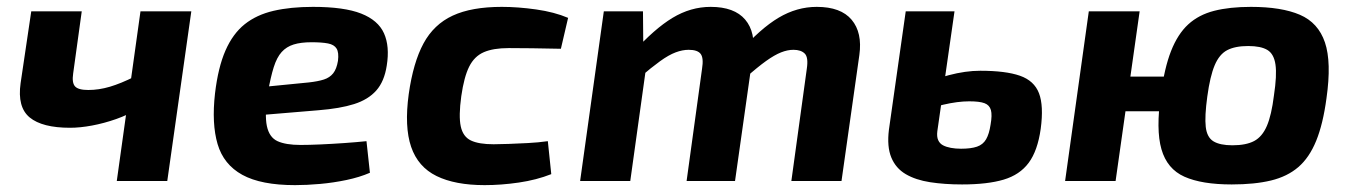

<svg xmlns="http://www.w3.org/2000/svg" viewBox="-20 -527 3930 559"><path d="M218 -494 193 -313Q189 -286 198.5 -275.5Q208 -265 237 -265Q268 -265 300 -274.5Q332 -284 372 -304L383 -211Q354 -193 318.5 -180.5Q283 -168 248 -161.5Q213 -155 184 -155Q103 -155 66.5 -185Q30 -215 40 -285L71 -494ZM537 -494 467 0H320L389 -494Z M891 -507Q982 -507 1031.5 -487.5Q1081 -468 1098 -430Q1115 -392 1106 -336Q1099 -290 1075.5 -263.5Q1052 -237 1011 -224Q970 -211 907 -206L655 -185L666 -266L879 -287Q906 -290 923 -295.5Q940 -301 950 -313.5Q960 -326 964 -350Q967 -374 960 -385.5Q953 -397 935 -400.5Q917 -404 887 -404Q856 -404 835 -397.5Q814 -391 800 -375.5Q786 -360 777 -331.5Q768 -303 760 -258Q750 -193 757 -160Q764 -127 788 -116Q812 -105 855 -105Q879 -105 913 -106.5Q947 -108 982.5 -110.5Q1018 -113 1047 -116L1057 -24Q1027 -11 989 -3Q951 5 912 8.5Q873 12 839 12Q740 12 685.5 -18Q631 -48 613.5 -107.5Q596 -167 606 -255Q615 -331 636.5 -380Q658 -429 692.5 -456.5Q727 -484 776.5 -495.5Q826 -507 891 -507Z M1441 -507Q1488 -507 1541 -499.5Q1594 -492 1634 -475L1613 -385Q1569 -386 1529 -386.5Q1489 -387 1461 -387Q1416 -387 1388.5 -375Q1361 -363 1346 -333Q1331 -303 1323 -247Q1315 -189 1321.5 -159Q1328 -129 1351 -118Q1374 -107 1417 -107Q1435 -107 1461 -108Q1487 -109 1517 -110.5Q1547 -112 1575 -116L1585 -20Q1542 -3 1490.5 4.5Q1439 12 1391 12Q1305 12 1251 -14.5Q1197 -41 1177 -99.5Q1157 -158 1170 -253Q1183 -345 1213 -400.5Q1243 -456 1298 -481.5Q1353 -507 1441 -507Z M1852 -494 1853 -380 1866 -366 1815 0H1669L1738 -494ZM2049 -507Q2118 -507 2149.5 -470Q2181 -433 2172 -367L2120 0H1979L2024 -327Q2029 -358 2020 -370Q2011 -382 1985 -382Q1967 -382 1947 -374.5Q1927 -367 1902 -349Q1877 -331 1842 -301L1823 -374Q1885 -443 1938 -475Q1991 -507 2049 -507ZM2358 -507Q2428 -507 2459.5 -469.5Q2491 -432 2482 -367L2430 0H2284L2329 -327Q2334 -360 2323 -371Q2312 -382 2290 -382Q2273 -382 2254 -374.5Q2235 -367 2210.5 -349.5Q2186 -332 2151 -301L2132 -374Q2194 -444 2247 -475.5Q2300 -507 2358 -507Z M2759 -494 2709 -145Q2707 -129 2711.5 -119Q2716 -109 2725.5 -104Q2735 -99 2748.5 -96.5Q2762 -94 2778 -94Q2807 -94 2824.5 -100Q2842 -106 2851 -121.5Q2860 -137 2864 -164Q2869 -192 2865 -206.5Q2861 -221 2846.5 -226.5Q2832 -232 2802 -232Q2768 -232 2725.5 -222Q2683 -212 2630 -179L2644 -264Q2693 -295 2742 -308Q2791 -321 2834 -321Q2908 -321 2949.5 -306.5Q2991 -292 3005 -255.5Q3019 -219 3010 -152Q3001 -88 2975 -53Q2949 -18 2902 -4Q2855 10 2781 10Q2730 10 2688 3.5Q2646 -3 2617 -20Q2588 -37 2575 -68.5Q2562 -100 2568 -149L2617 -494Z M3622 -507Q3711 -507 3764.5 -484Q3818 -461 3837.5 -403.5Q3857 -346 3842 -241Q3832 -166 3812 -117Q3792 -68 3760 -40.5Q3728 -13 3680.5 -1.5Q3633 10 3566 10Q3479 10 3428.5 -12.5Q3378 -35 3361.5 -92.5Q3345 -150 3360 -252Q3370 -329 3389.5 -378.5Q3409 -428 3439.5 -456Q3470 -484 3515 -495.5Q3560 -507 3622 -507ZM3298 -494 3228 0H3081L3150 -494ZM3421 -304 3408 -203H3250L3264 -304ZM3614 -393Q3576 -393 3553 -381Q3530 -369 3516.5 -337Q3503 -305 3495 -246Q3487 -188 3490.5 -157.5Q3494 -127 3513 -115.5Q3532 -104 3568 -104Q3608 -104 3631.5 -116.5Q3655 -129 3668.5 -160.5Q3682 -192 3689 -249Q3698 -308 3693.5 -339Q3689 -370 3670 -381.5Q3651 -393 3614 -393Z"/></svg>

Font: Exo 2
Style: Bold Italic
Weight: 700
Italic angle: -8°
Designer: Natanael Gama
Foundry: Natanael Gama
Version: Version 2.010